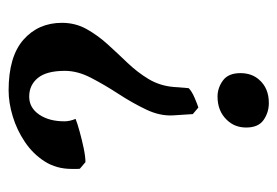

<svg xmlns="http://www.w3.org/2000/svg" viewBox="-121 -519 657 455"><g transform="rotate(-90 207.5 -291.5)"><path d="M380.9 -473.1Q380.9 -441.4 366.2 -415Q351.6 -388.7 330.1 -365Q308.6 -341.3 286.1 -317.9Q263.7 -294.4 247.8 -268.1Q231.9 -241.7 229 -209.5L226.1 -172.9Q218.8 -165.5 203.4 -158.9Q188 -152.3 180.2 -149.9L164.6 -163.1L161.6 -209.5Q159.7 -240.7 175.3 -273.4Q190.9 -306.2 212.4 -339.1Q233.9 -372.1 250.5 -404.1Q267.1 -436 267.1 -466.3Q267.1 -509.8 250.2 -530.3Q233.4 -550.8 206.1 -550.8Q179.7 -550.8 163.6 -527.3Q147.5 -503.9 147.5 -467.3Q147.5 -454.6 153.3 -440.9Q142.6 -436.5 123 -431.2Q103.5 -425.8 83.5 -421.6Q63.5 -417.5 50.8 -417.5L35.2 -430.7Q34.7 -432.6 34.7 -438.5Q34.7 -444.3 34.7 -450.2Q34.7 -486.3 52.5 -514.2Q70.3 -542 98.6 -561Q127 -580.1 159.2 -589.8Q191.4 -599.6 220.7 -599.6Q300.8 -599.6 340.8 -564.5Q380.9 -529.3 380.9 -473.1ZM261.7 -50.3Q261.7 -23.4 246.1 -5.9Q226.1 17.1 190.9 17.1Q168.5 17.1 150.6 4.6Q132.8 -7.8 132.8 -36.6Q132.8 -64 150.9 -82.5Q171.9 -104.5 206.1 -104.5Q226.6 -104.5 244.1 -91.8Q261.7 -79.1 261.7 -50.3Z"/></g></svg>

Font: Namdhinggo
Style: Bold
Weight: 700
Designer: Victor Gaultney
Foundry: SIL International
Version: Version 3.001